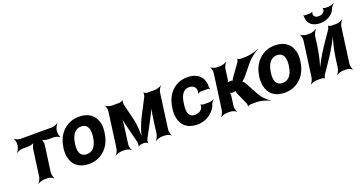

<svg xmlns="http://www.w3.org/2000/svg" viewBox="-41 -1457 4136 2193"><g transform="rotate(-20 2027.5 -360.5)"><path d="M557 -465 558 -478C561 -502 581 -539 595 -552L593 -554C578 -542 539 -528 515 -528H137C113 -528 78 -542 67 -554L65 -552C75 -539 83 -502 80 -478L79 -465C76 -441 57 -404 43 -391L44 -389C59 -401 98 -415 122 -415H189C213 -415 254 -426 268 -439L266 -441C251 -429 235 -389 232 -365L189 -50C186 -26 167 11 153 24L154 26C169 14 208 0 232 0H273C297 0 332 14 343 26L346 24C336 11 327 -26 330 -50L373 -365C376 -389 370 -429 359 -441L357 -439C367 -426 406 -415 430 -415H500C524 -415 559 -401 570 -389L573 -391C563 -404 554 -441 557 -465Z M563 -269 561 -259C556 -220 558 -185 564 -152C582 -58 651 10 776 10C816 10 853 3 886 -11C978 -49 1045 -134 1062 -259L1064 -269C1069 -308 1069 -343 1063 -376C1044 -470 975 -538 850 -538C810 -538 774 -531 741 -518C648 -479 580 -394 563 -269ZM923 -269 921 -259C910 -176 873 -104 791 -104C707 -104 690 -175 702 -259L704 -269C715 -351 752 -424 834 -424C916 -424 934 -352 923 -269Z M1428 -290 1378 -496C1376 -508 1378 -535 1385 -543L1382 -545C1376 -537 1349 -528 1335 -528H1244C1220 -528 1185 -542 1174 -554L1172 -552C1182 -539 1190 -502 1187 -478L1129 -50C1126 -26 1107 11 1093 24L1094 26C1109 14 1148 0 1172 0H1214C1238 0 1273 14 1284 26L1287 24C1277 11 1268 -26 1271 -50L1286 -160C1295 -229 1310 -320 1307 -371L1303 -370C1306 -319 1329 -235 1345 -170L1380 -32C1382 -20 1380 7 1373 15L1377 17C1383 9 1409 0 1422 0H1448C1461 0 1485 9 1489 17L1492 15C1488 7 1492 -20 1498 -32L1574 -173C1609 -240 1656 -325 1673 -378L1669 -379C1652 -326 1641 -233 1631 -162L1616 -50C1613 -26 1594 11 1580 24L1581 26C1596 14 1635 0 1659 0H1700C1724 0 1759 14 1770 26L1773 24C1763 11 1754 -26 1757 -50L1815 -478C1818 -502 1838 -539 1852 -552L1850 -554C1835 -542 1796 -528 1772 -528H1679C1666 -528 1643 -537 1639 -545L1634 -543C1639 -535 1635 -508 1629 -496L1522 -290C1482 -213 1447 -106 1439 -44H1443C1451 -106 1446 -213 1428 -290Z M2026 -257 2028 -271C2039 -353 2067 -424 2149 -424C2194 -424 2222 -398 2227 -359C2228 -349 2224 -326 2218 -320L2222 -318C2227 -324 2243 -332 2253 -332H2342C2350 -332 2361 -327 2365 -323L2368 -326C2365 -330 2360 -339 2361 -347C2362 -372 2360 -396 2354 -418C2332 -491 2271 -538 2167 -538C2126 -538 2090 -531 2058 -518C1967 -479 1904 -393 1887 -271L1885 -257C1880 -220 1880 -185 1886 -153C1903 -57 1968 10 2093 10C2158 10 2215 -13 2255 -45C2286 -70 2318 -106 2331 -152C2336 -168 2353 -189 2363 -197L2361 -200C2350 -192 2324 -183 2307 -183H2231C2222 -183 2208 -190 2206 -196L2202 -194C2205 -188 2203 -168 2199 -159C2183 -124 2150 -104 2106 -104C2022 -104 2015 -174 2026 -257Z M2637 -171 2703 -25C2707 -16 2709 5 2704 11L2708 13C2712 7 2734 0 2744 0H2809C2864 0 2936 21 2970 41L2972 37C2939 18 2886 -32 2861 -78L2767 -249C2761 -259 2742 -279 2733 -279V-275C2742 -275 2767 -295 2775 -305L2898 -455C2934 -498 2998 -545 3035 -563L3034 -566C2997 -548 2923 -528 2870 -528H2810C2800 -528 2780 -535 2778 -541L2774 -539C2777 -533 2769 -511 2764 -503L2655 -352C2649 -344 2640 -324 2642 -318L2646 -320C2644 -326 2622 -330 2614 -330C2602 -330 2581 -325 2574 -319L2576 -316C2583 -322 2591 -343 2593 -355L2609 -478C2612 -502 2632 -539 2646 -552L2644 -554C2629 -542 2590 -528 2566 -528H2524C2500 -528 2465 -542 2454 -554L2452 -552C2462 -539 2470 -502 2467 -478L2409 -50C2406 -26 2387 11 2373 24L2374 26C2389 14 2428 0 2452 0H2494C2518 0 2553 14 2564 26L2567 24C2557 11 2548 -26 2551 -50L2567 -167C2569 -180 2566 -203 2560 -210L2557 -208C2563 -201 2586 -195 2599 -195C2608 -195 2632 -200 2637 -206L2633 -208C2629 -202 2634 -179 2637 -171Z M2943 -269 2941 -259C2936 -220 2938 -185 2944 -152C2962 -58 3031 10 3156 10C3196 10 3233 3 3266 -11C3358 -49 3425 -134 3442 -259L3444 -269C3449 -308 3449 -343 3443 -376C3424 -470 3355 -538 3230 -538C3190 -538 3154 -531 3121 -518C3028 -479 2960 -394 2943 -269ZM3303 -269 3301 -259C3290 -176 3253 -104 3171 -104C3087 -104 3070 -175 3082 -259L3084 -269C3095 -351 3132 -424 3214 -424C3296 -424 3314 -352 3303 -269Z M3867 -502 3760 -346C3702 -261 3638 -146 3610 -75L3614 -74C3642 -145 3672 -269 3685 -366L3700 -478C3703 -502 3723 -539 3737 -552L3735 -554C3720 -542 3681 -528 3657 -528H3615C3591 -528 3556 -542 3545 -554L3543 -552C3553 -539 3561 -502 3558 -478L3500 -50C3497 -26 3478 11 3464 24L3465 26C3480 14 3519 0 3543 0H3605C3615 0 3636 8 3639 14L3642 12C3640 6 3647 -17 3653 -26L3759 -183C3817 -268 3881 -383 3908 -453L3905 -454C3877 -384 3847 -260 3834 -163L3819 -50C3816 -26 3797 11 3783 24L3784 26C3799 14 3838 0 3862 0H3903C3927 0 3962 14 3973 26L3976 24C3966 11 3957 -26 3960 -50L4018 -478C4021 -502 4041 -539 4055 -552L4053 -554C4038 -542 3999 -528 3975 -528H3914C3904 -528 3883 -536 3880 -542L3877 -540C3879 -533 3873 -511 3867 -502ZM3819 -679C3783 -679 3761 -694 3758 -723C3757 -731 3761 -747 3766 -752L3762 -754C3758 -749 3746 -743 3738 -743H3670C3665 -743 3658 -747 3655 -749L3652 -746C3655 -744 3658 -738 3657 -733C3656 -716 3658 -699 3663 -685C3679 -631 3731 -598 3808 -598C3833 -598 3857 -602 3879 -609C3926 -625 3969 -656 3988 -708C3996 -727 4016 -750 4029 -759L4027 -762C4013 -753 3981 -743 3961 -743H3917C3909 -743 3897 -749 3895 -754L3891 -752C3894 -747 3894 -731 3891 -723C3880 -694 3854 -679 3819 -679Z"/></g></svg>

Font: Asimov
Style: EdgeIt
Weight: 500
Designer: Google
Version: Version 2.000980: 2014